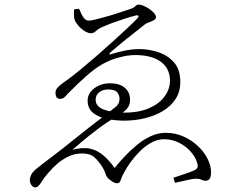

<svg xmlns="http://www.w3.org/2000/svg" viewBox="-20 -768 1040 837"><path d="M324 -730 303 -727Q302 -714 302.5 -701Q303 -688 306 -680Q311 -668 323 -654.5Q335 -641 350 -632Q365 -623 377 -623Q388 -623 398.5 -633Q409 -643 421 -648Q443 -658 468.5 -667.5Q494 -677 520.5 -685.5Q547 -694 570 -700Q581 -703 583.5 -699Q586 -695 578 -687Q564 -672 536 -646Q508 -620 473.5 -588.5Q439 -557 401.5 -524.5Q364 -492 330 -464Q296 -436 271 -418Q252 -405 241.5 -396Q231 -387 226.5 -380Q222 -373 222 -365Q222 -348 228 -342.5Q234 -337 241 -337Q253 -337 261 -344Q269 -351 273 -357Q318 -403 355.5 -436Q393 -469 421 -485Q456 -506 496.5 -517Q537 -528 569 -528Q642 -528 681.5 -498.5Q721 -469 721 -416Q721 -381 698.5 -349Q676 -317 631.5 -297Q587 -277 521 -277Q467 -277 432 -290.5Q397 -304 397 -333Q397 -354 413 -366Q429 -378 451 -378Q480 -378 490.5 -366Q501 -354 501 -337Q501 -316 486 -303.5Q471 -291 437 -265Q403 -239 365.5 -210Q328 -181 285 -146Q262 -127 233 -105Q204 -83 179.5 -64Q155 -45 143 -36Q120 -17 115 -4Q110 9 110 14Q110 30 117.5 39.5Q125 49 133 49Q141 49 148 42Q155 35 159 28Q171 8 190 -14Q209 -36 234 -58Q257 -76 282 -87.5Q307 -99 338 -99Q374 -99 392 -82Q410 -65 423 -45Q433 -29 436.5 -20Q440 -11 442 -5Q444 1 450 8Q457 15 469 23Q481 31 491 31Q502 31 506.5 16Q511 1 522 -18Q533 -39 551 -63.5Q569 -88 592 -110.5Q615 -133 641 -147Q667 -161 695 -161Q730 -161 760 -146Q790 -131 810.5 -108Q831 -85 839 -60Q844 -44 840.5 -37Q837 -30 826 -25Q813 -19 790.5 -11.5Q768 -4 736 7L743 29Q775 22 798.5 16.5Q822 11 835 11Q845 11 851.5 13Q858 15 863.5 17.5Q869 20 876 20Q888 20 894 11Q900 2 900 -17Q900 -46 884.5 -76.5Q869 -107 841.5 -132.5Q814 -158 778.5 -173.5Q743 -189 703 -189Q669 -189 636.5 -174Q604 -159 575.5 -135Q547 -111 522.5 -85Q498 -59 480 -36Q455 -70 429.5 -91.5Q404 -113 372.5 -120Q341 -127 296 -115Q308 -126 337 -150.5Q366 -175 405 -204.5Q444 -234 486 -259Q507 -271 520.5 -281.5Q534 -292 540.5 -304.5Q547 -317 547 -334Q547 -366 524 -385.5Q501 -405 460 -405Q433 -405 411 -395Q389 -385 375.5 -368Q362 -351 362 -330Q362 -294 387 -275Q412 -256 449 -249Q486 -242 521 -242Q568 -242 611.5 -252.5Q655 -263 690 -284Q725 -305 745.5 -336.5Q766 -368 766 -411Q766 -465 738.5 -496Q711 -527 670 -540.5Q629 -554 588 -554Q558 -554 525 -547.5Q492 -541 468 -533Q458 -529 457 -532Q456 -535 463 -541Q477 -553 493.5 -567Q510 -581 528.5 -596Q547 -611 568.5 -627.5Q590 -644 612 -662Q619 -667 630.5 -671Q642 -675 651 -680Q660 -685 660 -693Q660 -701 652 -710.5Q644 -720 631.5 -728.5Q619 -737 606.5 -742.5Q594 -748 585 -748Q576 -748 570 -741Q564 -734 543 -727Q530 -723 505 -714.5Q480 -706 452 -698Q424 -690 400.5 -684Q377 -678 368 -678Q355 -678 346.5 -688.5Q338 -699 333 -711.5Q328 -724 324 -730Z"/></svg>

Font: Noto Serif SC
Style: Regular
Weight: 200
Designer: Ryoko NISHIZUKA 西塚涼子 (kana & ideographs); Frank Grießhammer (Latin, Greek & Cyrillic); Wenlong ZHANG 张文龙 (bopomofo); San
Foundry: Adobe
Version: Version 2.001;hotconv 1.1.0;makeotfexe 2.6.0